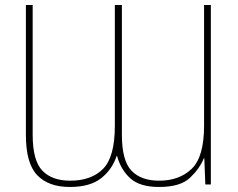

<svg xmlns="http://www.w3.org/2000/svg" viewBox="-20 -734 947 764"><path d="M258 10Q338 10 382 -24.5Q426 -59 444 -113H446Q461 -58 499 -24Q537 10 613 10Q698 10 736.5 -27Q775 -64 791 -104H793L797 0H819V-714H792V-233Q792 -110 743 -62.5Q694 -15 613 -15Q541 -15 503 -55Q465 -95 465 -198V-714H437V-233Q437 -110 390.5 -62.5Q344 -15 259 -15Q187 -15 148.5 -55Q110 -95 110 -198V-714H83V-197Q83 -84 128 -37Q173 10 258 10Z"/></svg>

Font: Noto Sans Display Thin
Style: Regular
Weight: 250
Designer: Monotype Design Team
Foundry: Monotype Imaging Inc.
Version: Version 1.900